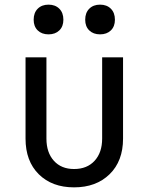

<svg xmlns="http://www.w3.org/2000/svg" viewBox="-20 -797 640 827"><path d="M299 10Q204 10 147 -46.5Q90 -103 90 -200V-550H180V-200Q180 -140 212 -104.5Q244 -69 299 -69Q355 -69 387.5 -104.5Q420 -140 420 -200V-550H510V-200Q510 -103 452 -46.5Q394 10 299 10ZM411 -649Q382 -649 364.5 -666Q347 -683 347 -712Q347 -742 364.5 -759.5Q382 -777 411 -777Q440 -777 457.5 -759.5Q475 -742 475 -712Q475 -683 457.5 -666Q440 -649 411 -649ZM189 -649Q160 -649 142.5 -666Q125 -683 125 -712Q125 -742 142.5 -759.5Q160 -777 189 -777Q218 -777 235.5 -759.5Q253 -742 253 -712Q253 -683 235.5 -666Q218 -649 189 -649Z"/></svg>

Font: JetBrainsMonoNL NFM
Style: Regular
Weight: 400
Monospace: yes
Designer: Philipp Nurullin, Konstantin Bulenkov
Foundry: JetBrains
Version: Version 2.304; ttfautohint (v1.8.4.7-5d5b);Nerd Fonts 3.3.0